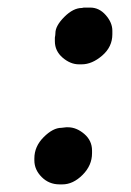

<svg xmlns="http://www.w3.org/2000/svg" viewBox="-20 -467 341 499"><path d="M272 -387.2V-377.9Q272 -345.2 245.6 -322.5Q219.2 -299.8 192.4 -299.8H185.1Q163.1 -299.8 142.8 -317.1Q122.6 -334.5 122.6 -359.9V-369.1Q124 -376.5 124 -380.9Q124 -399.9 147.2 -423.1Q170.4 -446.3 192.9 -446.3L197.8 -447.3H214.4Q237.8 -447.3 254.9 -427.7Q272 -408.2 272 -387.2ZM219.2 -75.7V-68.8Q219.2 -37.1 194.6 -12.5Q169.9 12.2 142.1 12.2H134.8Q107.4 12.2 88.4 -6.8Q69.3 -25.9 69.3 -50.3V-55.2Q69.3 -86.4 93.5 -110.6Q117.7 -134.8 139.6 -134.8L151.9 -136.2H156.7Q178.7 -136.2 199 -118.9Q219.2 -101.6 219.2 -75.7Z"/></svg>

Font: Averia Serif Libre
Style: Bold Italic
Weight: 700
Italic angle: -6.90001°
Version: Version 1.002